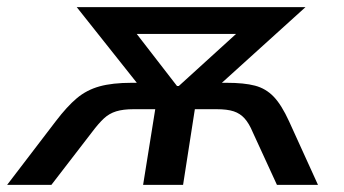

<svg xmlns="http://www.w3.org/2000/svg" viewBox="-50 -518 964 538"><path d="M-30 0 106 -178Q138 -220 165.5 -243Q193 -266 229 -276Q265 -286 319 -286H377L354 -260L165 -498H806L543 -260L527 -286H585Q634 -286 664.5 -278Q695 -270 717 -247Q739 -224 760 -178L841 0H726L658 -148Q648 -172 635.5 -186Q623 -200 605 -206Q587 -212 557 -212H496L463 0H351L385 -212H324Q295 -212 275.5 -206Q256 -200 241 -186Q226 -172 208 -148L94 0ZM446 -277H451L650 -458L647 -423H297L306 -458Z"/></svg>

Font: Nunito Sans 7pt SemiBold
Style: Italic
Weight: 600
Italic angle: -9°
Designer: Vernon Adams
Foundry: Vernon Adams
Version: Version 3.101;gftools[0.9.27]